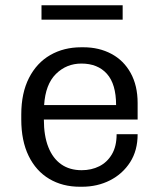

<svg xmlns="http://www.w3.org/2000/svg" viewBox="-20 -701 606 731"><path d="M284 10Q218 10 167.5 -20Q117 -50 89 -107.5Q61 -165 61 -246V-265Q61 -347 90.5 -404.5Q120 -462 171.5 -491.5Q223 -521 289 -521H298Q357 -521 404 -496Q451 -471 477.5 -423Q504 -375 504 -309V-246H147Q147 -184 164 -141Q181 -98 213 -75.5Q245 -53 291 -53Q328 -53 358 -68Q388 -83 406 -113.5Q424 -144 424 -190H504Q504 -128 475.5 -83.5Q447 -39 399 -14.5Q351 10 292 10ZM148 -301H422Q422 -381 387 -420Q352 -459 290 -459Q233 -459 193 -419.5Q153 -380 148 -301ZM138 -626V-681H447V-626Z"/></svg>

Font: Chivo Medium Light
Style: Regular
Weight: 300
Version: Version 2.002